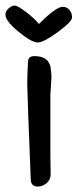

<svg xmlns="http://www.w3.org/2000/svg" viewBox="-38 -679 285 705"><path d="M192 -654Q208 -654 217.5 -642Q227 -630 226.5 -614.5Q226 -599 174 -561Q122 -523 101 -523Q78 -523 30 -562.5Q-18 -602 -18 -625Q-18 -639 -5.5 -649Q7 -659 17 -658.5Q27 -658 57.5 -635Q88 -612 105 -591Q168 -654 192 -654ZM147 -108 148 -38Q148 -19 133 -6.5Q118 6 101 6Q76 6 75 -19Q62 -338 62 -372Q62 -406 65 -455Q67 -473 88 -473Q141 -473 148 -430Q151 -408 151 -395L147 -332Z"/></svg>

Font: Patrick Hand
Style: Regular
Weight: 400
Designer: Patrick Wagesreiter
Foundry: Patrick Wagesreiter
Version: Version 1.003;PS 001.003;hotconv 1.0.70;makeotf.lib2.5.58329